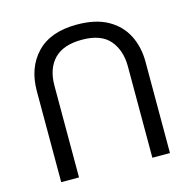

<svg xmlns="http://www.w3.org/2000/svg" viewBox="-106 -821 942 938"><g transform="rotate(-15 365.5 -352.0)"><path d="M640 -452Q640 -526 610 -585.5Q580 -645 518.5 -679.5Q457 -714 362 -714Q229 -714 159.5 -641.5Q90 -569 90 -450V10H180V-453Q180 -540 226.5 -588Q273 -636 367 -636Q464 -636 507.5 -584.5Q551 -533 551 -452V10H640Z"/></g></svg>

Font: bangla15
Style: Regular
Weight: 400
Designer: Jelle Bosma - Monotype Design Team
Foundry: Monotype Imaging Inc.
Version: Version 2.006